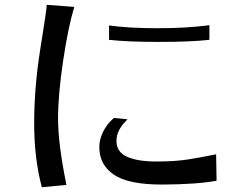

<svg xmlns="http://www.w3.org/2000/svg" viewBox="-20 -783 1040 809"><path d="M148.4 -567.4Q158.2 -627.9 162.6 -658.2Q167 -688.5 171.4 -715.8Q175.8 -743.2 176.8 -762.7L293 -753.9Q267.6 -670.9 246.1 -527.8Q224.6 -384.8 224.6 -281.7Q224.6 -178.7 259.8 -3.9L156.2 5.9Q124 -115.2 124 -263.2Q124 -411.1 148.4 -567.4ZM398.4 -163.1Q398.4 -194.3 414.1 -227.1Q429.7 -259.8 460 -286.1L517.6 -280.3Q470.7 -236.3 470.7 -189.5Q470.7 -142.6 515.1 -122.6Q559.6 -102.5 638.7 -102.5Q717.8 -102.5 772.9 -111.3Q828.1 -120.1 890.6 -132.8L892.6 -21.5Q807.6 -5.9 664.6 -5.4Q521.5 -4.9 460 -46.9Q398.4 -88.9 398.4 -163.1ZM439.5 -615.2V-675.8Q519.5 -664.1 644 -664.1Q768.6 -664.1 862.3 -676.8V-615.2Q783.2 -606.4 651.4 -606.4Q516.6 -606.4 439.5 -615.2Z"/></svg>

Font: GenEi LateGo v2
Style: Medium
Weight: 500
Designer: o_tamon (Modified)
Foundry: o_tamon / Adobe Systems Incorporated / FONT 910 / Philipp H. Poll
Version: Version 2.1;Original Version 1.004